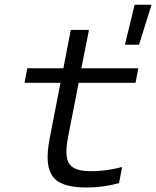

<svg xmlns="http://www.w3.org/2000/svg" viewBox="-20 -802 675 830"><path d="M359 8.5C404 8.5 453 1.5 494.5 -10.5L508 -80C467 -69.5 423 -62 377 -62C280.5 -62 251.5 -92.5 274.5 -211L320 -444H566L578 -507H332L364.5 -672.5H286L254 -507H98L86 -444H241.5L195 -205C162.5 -37.5 216 9 359 8.5ZM520 -608.5H581L635 -781.5H562Z"/></svg>

Font: Monaspace Neon Light
Style: Italic
Weight: 300
Italic angle: -11°
Designer: Riley Cran & the Lettermatic Team
Foundry: Lettermatic
Version: Version 1.200 (Monaspace Neon)